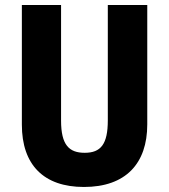

<svg xmlns="http://www.w3.org/2000/svg" viewBox="-20 -734 672 764"><path d="M566 -239V-714H409V-255C409 -160 381 -126 317 -126C255 -126 223 -157 223 -254V-714H67V-238C67 -78 154 10 314 10C480 10 566 -83 566 -239Z"/></svg>

Font: Noto Sans Malayalam Condensed ExtraBold
Style: Regular
Weight: 800
Width: 3
Designer: Jelle Bosma - Monotype Design Team
Foundry: Monotype Imaging Inc.
Version: Version 2.104